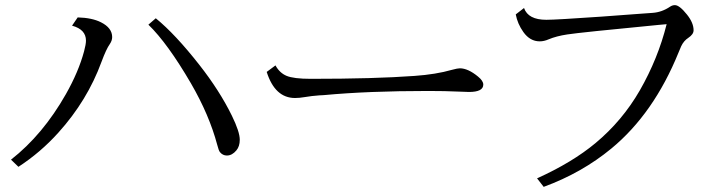

<svg xmlns="http://www.w3.org/2000/svg" viewBox="-20 -727 2800 748"><path d="M22.9 -105Q147 -202.1 236.8 -360.4Q286.1 -447.3 307.6 -527.3Q314.9 -554.7 314.9 -568.8Q314.9 -612.3 260.7 -627L282.7 -659.2Q338.9 -657.7 373.5 -640.1Q417 -618.2 417 -582.5Q417 -568.8 407.7 -555.2Q394 -536.1 375.5 -486.3Q320.3 -335.4 207.5 -210.4Q138.2 -133.3 51.8 -77.1ZM586.9 -655.8Q662.6 -594.2 756.8 -474.1Q835.4 -374 883.3 -276.4Q914.1 -213.4 914.1 -182.6Q914.1 -156.7 900.9 -141.1Q884.3 -121.1 863.8 -121.1Q847.7 -121.1 836.9 -134.3Q832 -140.1 826.2 -163.1Q795.4 -278.8 724.1 -401.9Q632.8 -558.6 558.1 -630.9Z M1053.2 -472.2Q1069.3 -442.9 1096.2 -431.6Q1124 -419.9 1190.9 -419.9Q1439.5 -419.9 1594.2 -431.2Q1678.2 -437 1741.2 -455.1Q1762.7 -460.9 1771.5 -460.9Q1803.2 -460.9 1842.3 -428.7Q1862.8 -412.1 1862.8 -397.5Q1862.8 -368.7 1807.1 -368.7Q1796.9 -368.7 1768.1 -370.1Q1713.9 -372.6 1648.4 -372.6Q1414.6 -372.6 1241.2 -356.4Q1237.8 -356.4 1224.1 -355.5Q1195.3 -353.5 1166 -348.6Q1146.5 -345.2 1129.4 -345.2Q1051.3 -345.2 1019 -446.8Z M2021.5 -695.8Q2037.6 -649.9 2108.4 -649.9Q2146.5 -649.9 2321.3 -662.1L2472.7 -673.3L2521.5 -676.8Q2558.6 -679.2 2590.8 -701.2Q2599.6 -707 2609.4 -707Q2627 -707 2656.2 -670.4Q2682.1 -638.2 2682.1 -608.9Q2682.1 -593.3 2661.6 -579.6Q2643.6 -567.9 2633.8 -546.9Q2632.3 -543.5 2623.5 -522.5Q2526.9 -284.7 2361.8 -148.4Q2247.1 -53.7 2098.1 1L2072.3 -32.2Q2209.5 -94.2 2299.8 -169.4Q2404.3 -256.3 2472.7 -375Q2543.5 -498.5 2577.1 -632.8L2544.9 -629.9Q2240.2 -600.6 2189.9 -592.8Q2147.5 -586.4 2117.2 -573.7Q2099.6 -565.9 2082.5 -565.9Q2044.9 -565.9 2019 -602.1Q1996.1 -634.3 1989.3 -670.9Z"/></svg>

Font: BIZ UDPMincho
Style: Regular
Weight: 400
Designer: TypeBank Co., Ltd.
Foundry: Morisawa Inc.
Version: Version 1.06